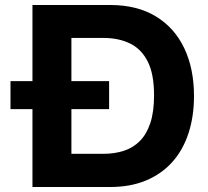

<svg xmlns="http://www.w3.org/2000/svg" viewBox="-20 -749 833 769"><path d="M110 0V-729H421Q529 -729 604 -683.5Q679 -638 718 -556Q757 -474 757 -364Q757 -283 735 -215.5Q713 -148 670 -100Q627 -52 564.5 -26Q502 0 421 0ZM266 -133H395Q439 -133 476 -145Q513 -157 540 -184Q567 -211 582 -256Q597 -301 597 -367Q597 -453 571.5 -503Q546 -553 500.5 -575Q455 -597 395 -597H266ZM22 -312V-424H417V-312Z"/></svg>

Font: Mona Sans ExtraLight
Style: Bold
Weight: 700
Version: Version 2.000